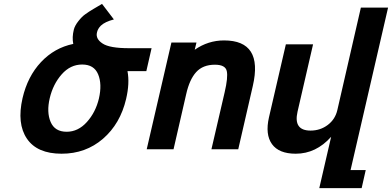

<svg xmlns="http://www.w3.org/2000/svg" viewBox="-20 -768 2017 988"><path d="M489 -261Q506 -335 485 -385.5Q464 -436 403 -436Q342 -436 297.5 -385.5Q253 -335 236 -263Q219 -191 240.5 -140.5Q262 -90 323 -90Q382 -90 427 -140Q472 -190 489 -261ZM96 -263Q122 -375 191 -448.5Q260 -522 357 -542Q350 -576 360 -616Q365 -636 383.5 -659.5Q402 -683 418 -694Q437 -708 461 -722L505 -748L566 -668Q520 -656 499 -636Q483 -620 479 -601Q471 -568 508 -544Q544 -520 644 -520H760L733 -402H636Q648 -340 629 -259Q599 -131 510 -54Q421 23 297 23Q171 23 118.5 -54.5Q66 -132 96 -263Z M1086 -435Q1024 -435 989.5 -397Q955 -359 938 -283L873 0H735L862 -549H991L982 -512Q1051 -560 1133 -560Q1335 -560 1281 -326L1206 0H1068L1136 -293Q1154 -370 1147 -402Q1140 -435 1086 -435Z M1578 -96Q1628 -96 1666.5 -125Q1705 -154 1716 -202L1837 -729H1977L1784 107H1862L1841 200H1623L1684 -64Q1606 23 1502 23Q1415 23 1379.5 -26.5Q1344 -76 1364 -164L1451 -540H1591L1511 -193Q1489 -96 1578 -96Z"/></svg>

Font: Miedinger
Style: Bold-Italic
Weight: 700
Italic angle: -13°
Version: Version 001.000